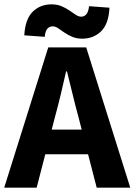

<svg xmlns="http://www.w3.org/2000/svg" viewBox="-26 -872 626 892"><path d="M-6.5 0 198.2 -651.8H374.5L579.2 0H423.3L338 -330.1Q324.4 -379.4 311.3 -434.3Q298.1 -489.2 285.1 -540.3H281.1Q269.7 -489.2 256.5 -434.3Q243.4 -379.4 229.8 -330.1L144.2 0ZM128.5 -155.3V-269.8H442.1V-155.3ZM356.1 -692.3Q329.6 -692.3 309.2 -701.1Q288.8 -709.9 272.8 -721Q256.8 -732 244 -740.8Q231.2 -749.6 218.3 -749.6Q204.3 -749.6 194.5 -739.2Q184.7 -728.7 181.7 -700.9L86.8 -707.9Q91.3 -783.8 126.2 -817.8Q161.1 -851.8 213.3 -851.8Q239.8 -851.8 260.3 -843Q280.8 -834.2 296.8 -823.1Q312.8 -812.1 326 -803.3Q339.1 -794.5 351.2 -794.5Q365.1 -794.5 374.9 -805.4Q384.6 -816.2 387.8 -843.2L482.6 -836.2Q479.1 -761.1 443.7 -726.7Q408.3 -692.3 356.1 -692.3Z"/></svg>

Font: Source Sans 3 Variable
Style: Regular
Weight: 200
Designer: Paul D. Hunt
Foundry: Adobe Systems Incorporated
Version: Version 3.026